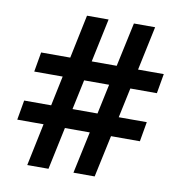

<svg xmlns="http://www.w3.org/2000/svg" viewBox="-75 -772 741 783"><g transform="rotate(10 296.0 -380.0)"><path d="M448.7 -438.5 422.4 -314.9H538.6L524.4 -233.4H404.8L367.7 -60.1H279.8L316.9 -233.4H213.9L176.8 -58.1H88.9L125.5 -233.4H16.6L30.8 -314.9H142.6L168.5 -438.5H50.8L64.9 -520H185.5L223.1 -700.2H312.5L274.4 -520H377.9L417 -702.1H504.9L466.3 -520H572.8L558.6 -438.5ZM360.8 -438.5H257.3L231 -314.9H334.5Z"/></g></svg>

Font: Selawik Semibold
Style: Regular
Weight: 600
Designer: Aaron Bell
Foundry: Microsoft Corporation
Version: Version 1.01